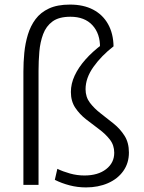

<svg xmlns="http://www.w3.org/2000/svg" viewBox="-20 -806 628 837"><path d="M355 11Q318 11 283.5 2Q249 -7 219 -22L230 -70Q255 -58 285.5 -49.5Q316 -41 348 -41Q407 -41 442.5 -68.5Q478 -96 478 -140Q478 -173 459 -197.5Q440 -222 411.5 -243Q383 -264 355 -286Q327 -308 308 -336.5Q289 -365 289 -405Q289 -441 305.5 -476.5Q322 -512 352.5 -546.5Q383 -581 426 -613L416 -598Q417 -659 383 -696Q349 -733 287 -733Q237 -733 209 -712.5Q181 -692 168 -657Q155 -622 151.5 -580.5Q148 -539 148 -498V0H82V-494Q82 -535 86 -576Q90 -617 101.5 -655Q113 -693 135 -722.5Q157 -752 193.5 -769Q230 -786 285 -786Q344 -786 386 -764Q428 -742 451 -701Q474 -660 475 -604Q422 -563 387.5 -514.5Q353 -466 353 -417Q353 -383 372 -358Q391 -333 419 -311.5Q447 -290 475.5 -267Q504 -244 523 -214Q542 -184 542 -141Q542 -95 517.5 -60.5Q493 -26 450.5 -7.5Q408 11 355 11Z"/></svg>

Font: Murecho Thin Light
Style: Regular
Weight: 300
Version: Version 1.010